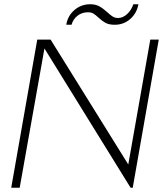

<svg xmlns="http://www.w3.org/2000/svg" viewBox="-20 -887 770 907"><path d="M156 -700H219L586 -110L690 -700H730L607 0H597L190 -658L73 0H33ZM406 -867Q431 -867 448.5 -857.5Q466 -848 486 -830Q501 -816 512 -809Q523 -802 538 -802Q560 -802 580 -820Q600 -838 610 -867H634Q626 -824 595 -797Q564 -770 522 -770Q495 -770 478.5 -779Q462 -788 445 -804Q431 -817 421 -823Q411 -829 395 -829Q367 -829 346 -812.5Q325 -796 318 -770H293Q300 -813 332 -840Q364 -867 406 -867Z"/></svg>

Font: Fahkwang ExtraLight
Style: Italic
Weight: 275
Italic angle: -10°
Designer: Suppakit Chalermlarp | Katatrad Co.,Ltd.
Foundry: Cadson Demak Co.,Ltd.
Version: Version 1.000; ttfautohint (v1.6)